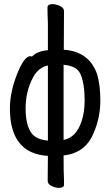

<svg xmlns="http://www.w3.org/2000/svg" viewBox="-20 -732 540 930"><path d="M265 178Q249 178 230 169Q211 160 211 144L212 23Q28 12 28 -207Q28 -285 62.5 -372.5Q97 -460 127 -460Q134 -460 134 -457Q158 -484 212 -489V-620Q210 -662 210 -696Q210 -712 235 -712Q251 -712 270.5 -703Q290 -694 290 -678Q289 -626 289 -491Q411 -483 450 -374Q466 -321 466 -245Q466 -151 424 -67Q382 11 288 21Q288 106 290 138V163Q290 178 265 178ZM212 -51V-415Q165 -405 139 -355Q104 -288 104 -208Q104 -125 133 -87Q155 -56 212 -51ZM288 -54Q348 -66 374 -141Q390 -187 390 -245Q390 -329 369 -375Q351 -413 288 -418Z"/></svg>

Font: LXGW WenKai Mono Medium
Style: Regular
Weight: 500
Monospace: yes
Designer: LXGW / Fontworks Inc.
Foundry: LXGW / Fontworks Inc.
Version: Version 1.520; June 14, 2025